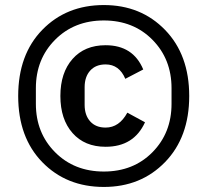

<svg xmlns="http://www.w3.org/2000/svg" viewBox="-20 -729 821 760"><path d="M391 11Q243 11 147.5 -87Q52 -185 52 -349Q52 -513 147.5 -611Q243 -709 391 -709Q538 -709 633.5 -610.5Q729 -512 729 -349Q729 -186 633.5 -87.5Q538 11 391 11ZM659 -318V-380Q659 -495 583.5 -571.5Q508 -648 391 -648Q274 -648 198 -571.5Q122 -495 122 -380V-318Q122 -203 198 -126.5Q274 -50 391 -50Q508 -50 583.5 -126.5Q659 -203 659 -318ZM398 -148Q315 -148 267 -202.5Q219 -257 219 -349Q219 -441 267 -495.5Q315 -550 398 -550Q507 -550 547 -454L476 -417Q452 -474 398 -474Q359 -474 337 -449.5Q315 -425 315 -384V-314Q315 -273 337 -248.5Q359 -224 398 -224Q452 -224 484 -283L554 -245Q510 -148 398 -148Z"/></svg>

Font: Anuphan Medium
Style: Regular
Weight: 500
Designer: Mike Abbink, Paul van der Laan, Pieter van Rosmalen, Mint Tantisuwanna
Foundry: Bold Monday; Cadson Demak
Version: Version 3.002;hotconv 1.0.109;makeotfexe 2.5.65596